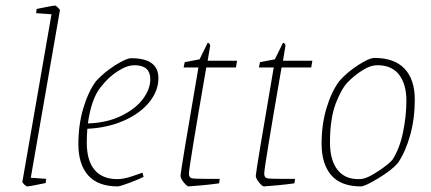

<svg xmlns="http://www.w3.org/2000/svg" viewBox="-20 -657 1540 686"><path d="M60 -8 164 -606 109 -610 111 -625Q168 -637 177 -637Q180 -637 187.5 -629.5Q195 -622 194 -620L90 -22L145 -18L143 -3Q86 9 77 9Q74 9 67 2.5Q60 -4 60 -8Z M292 -197Q290 -167 290 -148Q290 -83 318 -50Q346 -17 399 -17Q422 -17 453 -27.5Q484 -38 489 -40L493 -25Q473 -15 440.5 -3Q408 9 401 9Q330 9 295 -30.5Q260 -70 260 -142Q260 -211 277.5 -270Q295 -329 323 -367Q351 -398 391 -423.5Q431 -449 449 -449Q546 -449 546 -378Q546 -332 513 -291.5Q480 -251 421.5 -225.5Q363 -200 292 -197ZM294 -216Q361 -218 412 -242.5Q463 -267 490 -302.5Q517 -338 517 -374Q517 -424 460 -424Q436 -424 408 -407Q370 -385 338 -343.5Q306 -302 294 -216Z M625 -30Q626 -49 689 -416H636L640 -435L693 -445L722 -504Q729 -504 731 -494L722 -440H827L823 -416H717Q655 -58 655 -37Q655 -22 666 -20Q674 -18 717 -18H765L763 -2Q735 2 703 5Q671 8 654 9Q648 9 636 -6Q624 -21 625 -30Z M894 -30Q895 -49 958 -416H905L909 -435L962 -445L991 -504Q998 -504 1000 -494L991 -440H1096L1092 -416H986Q924 -58 924 -37Q924 -22 935 -20Q943 -18 986 -18H1034L1032 -2Q1004 2 972 5Q940 8 923 9Q917 9 905 -6Q893 -21 894 -30Z M1129 -144Q1129 -212 1146.5 -270.5Q1164 -329 1192 -367Q1219 -398 1259 -424Q1299 -450 1318 -450Q1389 -450 1425.5 -411.5Q1462 -373 1462 -301Q1462 -233 1445.5 -174Q1429 -115 1402 -75Q1381 -50 1332.5 -20.5Q1284 9 1270 9Q1198 9 1163.5 -31Q1129 -71 1129 -144ZM1286 -21Q1304 -27 1336 -48.5Q1368 -70 1382 -86Q1408 -126 1420 -184.5Q1432 -243 1432 -297Q1432 -356 1406 -390Q1380 -424 1328 -424Q1304 -424 1277 -407Q1249 -390 1224.5 -365.5Q1200 -341 1179.5 -287Q1159 -233 1159 -148Q1159 -86 1185 -51.5Q1211 -17 1260 -17Q1275 -17 1286 -21Z"/></svg>

Font: Grenze Thin
Style: Italic
Weight: 250
Italic angle: -10°
Designer: Renata Polastri
Foundry: Omnibus-Type
Version: Version 1.002; ttfautohint (v1.8)